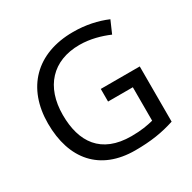

<svg xmlns="http://www.w3.org/2000/svg" viewBox="-162 -884 1052 1054"><g transform="rotate(-30 364.0 -357.0)"><path d="M407 -377V-297H564V-85C528 -76 487 -68 424 -68C232 -68 155 -186 155 -357C155 -535 255 -645 426 -645C494 -645 559 -626 610 -604L644 -682C583 -708 511 -724 431 -724C197 -724 61 -580 61 -357C61 -131 181 10 403 10C503 10 577 -2 654 -27V-377Z"/></g></svg>

Font: Noto Sans Newa
Style: Regular
Weight: 400
Designer: Monotype Design Team
Foundry: Monotype Imaging Inc.
Version: Version 2.007